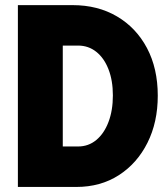

<svg xmlns="http://www.w3.org/2000/svg" viewBox="-20 -740 660 760"><path d="M50.8 0V-719.7H267.6Q367.2 -719.7 443.1 -675Q519 -630.4 561.8 -549.8Q604.5 -469.2 604.5 -361.3Q604.5 -256.3 563.7 -174.8Q522.9 -93.3 450.4 -46.6Q377.9 0 282.2 0ZM228.5 -160.2H289.1Q330.1 -160.2 361.1 -185.8Q392.1 -211.4 409.4 -257.1Q426.8 -302.7 426.8 -362.3Q426.8 -421.4 409.4 -465.8Q392.1 -510.3 361.1 -534.9Q330.1 -559.6 289.1 -559.6H228.5Z"/></svg>

Font: Reddit Sans Condensed Black
Style: Regular
Weight: 900
Designer: Stephen Hutchings
Foundry: Reddit
Version: Version 1.014